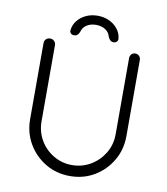

<svg xmlns="http://www.w3.org/2000/svg" viewBox="-94 -943 899 1031"><g transform="rotate(10 356.0 -428.0)"><path d="M589.2 -700.2Q602.5 -700.2 610.6 -691.4Q618.8 -682.5 618.8 -670V-255.5Q618.8 -181.5 583.6 -121.6Q548.5 -61.8 489.5 -26.5Q430.5 8.8 356.8 8.8Q283 8.8 223.5 -26.5Q164 -61.8 128.9 -121.6Q93.8 -181.5 93.8 -255.5V-670Q93.8 -682.5 102.4 -691.4Q111 -700.2 125.5 -700.2Q138 -700.2 147.1 -691.4Q156.2 -682.5 156.2 -670V-255.5Q156.2 -198 183.4 -151.8Q210.5 -105.5 256.5 -78.4Q302.5 -51.2 356.8 -51.2Q412.5 -51.2 458.5 -78.4Q504.5 -105.5 532.4 -151.8Q560.2 -198 560.2 -255.5V-670Q560.2 -682.5 568.1 -691.4Q576 -700.2 589.2 -700.2ZM355.2 -865Q390.2 -865 418.2 -851.9Q446.2 -838.8 464.4 -816.2Q482.5 -793.8 485.5 -766.8Q488.2 -755.2 481.6 -747.4Q475 -739.5 464 -739.5Q451.2 -739.5 444.8 -746Q438.2 -752.5 433.2 -763.5Q426.8 -788.5 405.4 -801.9Q384 -815.2 355.2 -815.2Q326.5 -815.2 305.1 -801.9Q283.8 -788.5 277.2 -763.5Q273.2 -752.5 266.2 -746Q259.2 -739.5 246.5 -739.5Q235.8 -739.5 229 -747.2Q222.2 -755 224.8 -766.2Q228 -793.5 246 -816Q264 -838.5 292.5 -851.8Q321 -865 355.2 -865Z"/></g></svg>

Font: Quicksand Variable Light
Style: Regular
Weight: 300
Designer: Andrew Paglinawan
Foundry: Andrew Paglinawan
Version: Version 3.004